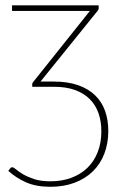

<svg xmlns="http://www.w3.org/2000/svg" viewBox="-20 -513 467 718"><path d="M181 -208Q233.5 -208 272 -194.5Q310.5 -181 335.8 -156.5Q361 -132 373 -98Q385 -64 385 -23.5Q385 23 370.2 61.5Q355.5 100 327.5 127.5Q299.5 155 259.2 170.2Q219 185.5 168.5 185.5Q115.5 185.5 78.2 169.2Q41 153 11 126L17.5 117.5Q21 112.5 25.5 112.5Q31 112.5 40.5 120.8Q50 129 66.5 138.8Q83 148.5 107.8 156.8Q132.5 165 169 165Q211.5 165 246.5 152Q281.5 139 306.5 115Q331.5 91 345.2 56.2Q359 21.5 359 -22Q359 -59.5 348.2 -90Q337.5 -120.5 315.5 -142.5Q293.5 -164.5 260.2 -176.5Q227 -188.5 181.5 -188.5H100.5V-197Q100.5 -201 101.8 -203.2Q103 -205.5 105 -207.5L316 -472H25V-493H349V-482Q349 -476.5 343 -470L131.5 -208Z"/></svg>

Font: Lato ExtraLight
Style: Regular
Weight: 275
Designer: Lukasz Dziedzic with Adam Twardoch and Botio Nikoltchev
Foundry: tyPoland Lukasz Dziedzic
Version: Version 2.015; 2015-08-06; http://www.latofonts.com/